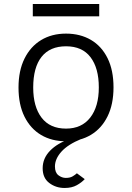

<svg xmlns="http://www.w3.org/2000/svg" viewBox="-20 -690 656 954"><path d="M308 12Q237.5 12 184.5 -19.2Q131.5 -50.5 101.8 -110.2Q72 -170 72 -255Q72 -339 101.8 -399Q131.5 -459 184.5 -491Q237.5 -523 308 -523Q378.5 -523 431.8 -491.8Q485 -460.5 514.5 -400.8Q544 -341 544 -256Q544 -172 514.5 -112Q485 -52 431.8 -20Q378.5 12 308 12ZM308 -51Q385.5 -51 428.2 -105.5Q471 -160 471 -256Q471 -351.5 429.8 -405.8Q388.5 -460 308 -460Q228 -460 186.5 -407.5Q145 -355 145 -255Q145 -160 186.5 -105.5Q228 -51 308 -51ZM301 244Q257.5 244 224.8 219.2Q192 194.5 192 146Q192 96.5 228.8 58.8Q265.5 21 329 0H385Q317.5 27.5 285.2 63.5Q253 99.5 253 137Q253 167.5 270.2 180.8Q287.5 194 307 194Q328 194 341 186.2Q354 178.5 362 171L401 200Q386 216.5 361.5 230.2Q337 244 301 244ZM143 -609V-670H473V-609Z"/></svg>

Font: Overpass Mono Light
Style: Regular
Weight: 300
Monospace: yes
Designer: Delve Withrington, Dave Bailey
Foundry: Delve Fonts LLC
Version: Version 4.000